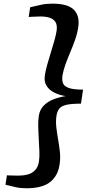

<svg xmlns="http://www.w3.org/2000/svg" viewBox="-20 -872 515 1054"><path d="M266.5 -852Q353.5 -852 386.2 -817.8Q419 -783.5 409.5 -722.5Q404.5 -688 392.2 -653.5Q380 -619 365.8 -585.5Q351.5 -552 339.8 -519.8Q328 -487.5 323 -457.5Q319.5 -435 324.8 -417.5Q330 -400 355.2 -390Q380.5 -380 436 -380L424.5 -303Q369 -303 341.5 -295.8Q314 -288.5 303.8 -273.5Q293.5 -258.5 290 -236Q285.5 -206 289.2 -173.2Q293 -140.5 299 -106.5Q305 -72.5 308.8 -37.8Q312.5 -3 307 31.5Q298 93.5 255 127.5Q212 161.5 125 161.5Q93 161.5 65.8 155.5Q38.5 149.5 10 142L18 90.5Q25 91 38.2 91.2Q51.5 91.5 64.5 91.8Q77.5 92 84 92Q109.5 92 132.8 85.8Q156 79.5 172.8 62Q189.5 44.5 194 12.5Q197.5 -10 196.2 -41.2Q195 -72.5 192.8 -107.5Q190.5 -142.5 189.8 -176Q189 -209.5 193 -235.5Q198 -269.5 219.5 -291.8Q241 -314 273 -326.5Q305 -339 340.5 -344.5Q306.5 -349.5 278.8 -363.2Q251 -377 236 -400.2Q221 -423.5 226 -457.5Q230 -483.5 239 -516Q248 -548.5 258.8 -582.8Q269.5 -617 278.2 -648Q287 -679 290.5 -701.5Q295.5 -734.5 284.2 -751.5Q273 -768.5 251.5 -775Q230 -781.5 204.5 -781.5Q197 -781.5 184 -781Q171 -780.5 158 -780Q145 -779.5 137.5 -779L145.5 -832Q176 -839.5 205 -845.8Q234 -852 266.5 -852Z"/></svg>

Font: Merriweather SemiBold
Style: Italic
Weight: 600
Italic angle: -7.8°
Version: Version 2.101